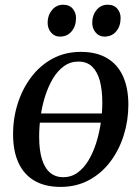

<svg xmlns="http://www.w3.org/2000/svg" viewBox="-20 -760 578 792"><path d="M405 -254H126.5L132 -292H409.5ZM313.5 -546Q378 -546 421.5 -520.2Q465 -494.5 487.2 -445.8Q509.5 -397 509.5 -328Q509.5 -263 490.5 -202.2Q471.5 -141.5 435.2 -93.2Q399 -45 347 -17Q295 11 230 11Q166 11 122.2 -14.5Q78.5 -40 56.2 -88.5Q34 -137 34 -204.5Q33.5 -270.5 52.8 -331.8Q72 -393 108.5 -441.5Q145 -490 196.8 -518Q248.5 -546 313.5 -546ZM303.5 -506Q270 -506 243.8 -487Q217.5 -468 198.2 -435.8Q179 -403.5 166.2 -363.2Q153.5 -323 147.5 -280Q141.5 -237 141.5 -196.5Q141.5 -140 153.2 -102.8Q165 -65.5 187.2 -47.2Q209.5 -29 241 -29Q274 -29 300 -47.8Q326 -66.5 345.2 -98.8Q364.5 -131 377 -171Q389.5 -211 395.8 -253.8Q402 -296.5 402 -336.5Q402 -389 391.8 -426.8Q381.5 -464.5 360 -485.2Q338.5 -506 303.5 -506ZM226.5 -609Q205 -609 190.5 -626Q176 -643 176.5 -668Q177 -698 195 -719.2Q213 -740.5 240.5 -740.5Q266.5 -740.5 280.2 -723.8Q294 -707 293.5 -685Q293.5 -652.5 275.5 -630.8Q257.5 -609 226.5 -609ZM410.5 -609Q389 -609 374.5 -626Q360 -643 360.5 -668Q361 -698 378.5 -719.2Q396 -740.5 424.5 -740.5Q450.5 -740.5 464.2 -723.8Q478 -707 477.5 -685Q477.5 -652.5 459.5 -630.8Q441.5 -609 410.5 -609Z"/></svg>

Font: Merriweather 72pt
Style: Italic
Weight: 400
Italic angle: -7.8°
Version: Version 2.101